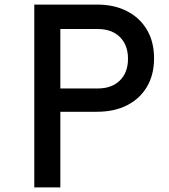

<svg xmlns="http://www.w3.org/2000/svg" viewBox="-20 -820 740 840"><path d="M130 0V-800H404Q480 -800 536 -771Q592 -742 623 -689.5Q654 -637 654 -565Q654 -493 623 -440.5Q592 -388 536 -359.5Q480 -331 404 -331H244V0ZM244 -433H408Q469 -433 504.5 -468Q540 -503 540 -563Q540 -623 504.5 -658Q469 -693 408 -693H244Z"/></svg>

Font: Martian Mono
Style: Regular
Weight: 400
Monospace: yes
Designer: Roman Shamin
Foundry: Evil Martians
Version: Version 1.000; ttfautohint (v1.8.4.7-5d5b)